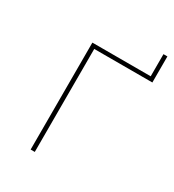

<svg xmlns="http://www.w3.org/2000/svg" viewBox="-155 -714 729 804"><g transform="rotate(30 209.0 -312.0)"><path d="M137 0V-498H418V-624H399V-517H117V0Z"/></g></svg>

Font: Montserrat-Alt1 Thin
Style: Regular
Weight: 100
Designer: Differentunic
Foundry: Differentunic
Version: Version 7.222